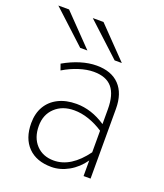

<svg xmlns="http://www.w3.org/2000/svg" viewBox="-137 -824 792 927"><g transform="rotate(20 258.5 -360.0)"><path d="M236 12Q159 12 116 -32Q73 -76 73 -154Q73 -204 94.2 -240.2Q115.5 -276.5 154.8 -296.2Q194 -316 248 -316Q285.5 -316 323 -304Q360.5 -292 398 -267V-343Q398 -418 367.5 -454Q337 -490 273 -490Q238.5 -490 198.2 -477.2Q158 -464.5 119 -441L108 -472Q151.5 -497 194.2 -510Q237 -523 276 -523Q352 -523 393 -480.2Q434 -437.5 434 -358V0H398V-80Q367.5 -36.5 324.2 -12.2Q281 12 236 12ZM236 -21Q280.5 -21 321 -46.5Q361.5 -72 398 -122V-233Q361.5 -257 323.2 -270Q285 -283 248 -283Q187.5 -283 149.8 -247.5Q112 -212 112 -154Q112 -93.5 146 -57.2Q180 -21 236 -21ZM171 -576 2 -732H57L208 -576ZM348 -576 179 -732H234L385 -576Z"/></g></svg>

Font: Overpass Thin
Style: Regular
Weight: 250
Designer: Delve Withrington, Dave Bailey, Thomas Jockin
Foundry: Delve Fonts LLC
Version: Version 4.000